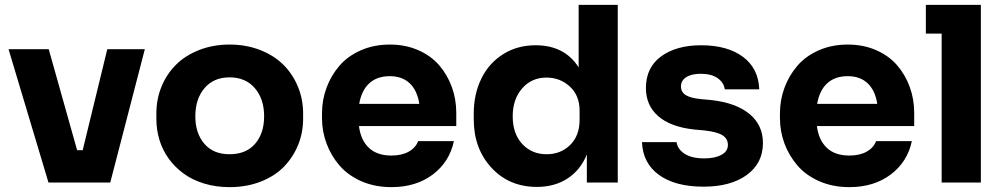

<svg xmlns="http://www.w3.org/2000/svg" viewBox="-20 -750 4124 789"><path d="M433.1 0H179.2L15.1 -547.9H180.2L296.9 -132.8H319.8L420.9 -547.9H575.2Z M923.3 19Q867.2 19 818.6 4.2Q770 -10.7 734.4 -36.9Q698.7 -63 673.3 -98.1Q647.9 -133.3 635.3 -174.8Q622.6 -216.3 622.6 -261.2V-284.2Q622.6 -342.3 643.6 -393.8Q664.6 -445.3 702.9 -483.6Q741.2 -522 798.3 -544.4Q855.5 -566.9 923.3 -566.9Q991.7 -566.9 1049.1 -544.4Q1106.4 -522 1144.8 -483.6Q1183.1 -445.3 1204.3 -393.8Q1225.6 -342.3 1225.6 -284.2V-261.2Q1225.6 -205.1 1205.1 -154.5Q1184.6 -104 1147 -65.2Q1109.4 -26.4 1051.5 -3.7Q993.7 19 923.3 19ZM923.3 -116.2Q991.2 -116.2 1028.3 -159.2Q1065.4 -202.1 1065.4 -272Q1065.4 -343.3 1027.3 -387.7Q989.3 -432.1 923.3 -432.1Q857.9 -432.1 820.3 -387.7Q782.7 -343.3 782.7 -272Q782.7 -202.6 819.6 -159.4Q856.4 -116.2 923.3 -116.2Z M1588.4 19Q1520.5 19 1465.3 -5.1Q1410.2 -29.3 1375.2 -69.8Q1340.3 -110.4 1321.8 -160.4Q1303.2 -210.4 1303.2 -264.2V-284.2Q1303.2 -339.4 1322 -389.9Q1340.8 -440.4 1375.2 -480.2Q1409.7 -520 1463.4 -543.5Q1517.1 -566.9 1582 -566.9Q1646 -566.9 1698.5 -543.9Q1751 -521 1784.7 -481.9Q1818.4 -442.9 1836.7 -392.6Q1855 -342.3 1855 -286.1V-231.9H1455.1Q1462.4 -174.3 1495.8 -142.6Q1529.3 -110.8 1588.4 -110.8Q1630.9 -110.8 1659.4 -126.7Q1688 -142.6 1698.2 -169.9H1845.2Q1827.1 -84.5 1758.3 -32.7Q1689.5 19 1588.4 19ZM1582 -437Q1529.8 -437 1497.8 -408Q1465.8 -378.9 1456.1 -323.2H1703.1Q1694.8 -377.9 1663.8 -407.5Q1632.8 -437 1582 -437Z M2186.5 18.1Q2072.3 18.1 1999.5 -60.8Q1926.8 -139.6 1926.8 -259.8V-283.2Q1926.8 -362.8 1957.8 -426.5Q1988.8 -490.2 2047.1 -527.1Q2105.5 -564 2180.7 -564Q2300.3 -564 2357.9 -473.1V-730H2518.6V0H2391.6V-115.2Q2365.2 -50.8 2312 -16.4Q2258.8 18.1 2186.5 18.1ZM2226.6 -116.2Q2284.2 -116.2 2323 -154.3Q2361.8 -192.4 2361.8 -257.8V-294.9Q2361.8 -357.4 2321.8 -394.3Q2281.7 -431.2 2225.6 -431.2Q2164.6 -431.2 2125.7 -386.7Q2086.9 -342.3 2086.9 -272Q2086.9 -200.7 2126 -158.4Q2165 -116.2 2226.6 -116.2Z M2871.1 17.1Q2754.9 17.1 2688.2 -31Q2621.6 -79.1 2618.2 -166H2760.3Q2764.2 -137.2 2793.2 -118.2Q2822.3 -99.1 2874.5 -99.1Q2917.5 -99.1 2944.3 -113.5Q2971.2 -127.9 2971.2 -154.8Q2971.2 -179.7 2949.5 -193.8Q2927.7 -208 2875.5 -213.9L2832.5 -217.8Q2735.4 -228.5 2684.8 -272.7Q2634.3 -316.9 2634.3 -388.2Q2634.3 -472.7 2696.8 -518.3Q2759.3 -564 2861.3 -564Q2968.8 -564 3032.7 -516.8Q3096.7 -469.7 3100.1 -382.8H2958.5Q2954.6 -410.6 2929.2 -428.7Q2903.8 -446.8 2859.4 -446.8Q2821.8 -446.8 2800 -432.9Q2778.3 -418.9 2778.3 -395Q2778.3 -372.1 2797.4 -359.6Q2816.4 -347.2 2859.4 -342.8L2902.3 -338.9Q3003.9 -327.6 3059.6 -282Q3115.2 -236.3 3115.2 -162.1Q3115.2 -79.6 3049.1 -31.2Q2982.9 17.1 2871.1 17.1Z M3470.2 19Q3402.3 19 3347.2 -5.1Q3292 -29.3 3257.1 -69.8Q3222.2 -110.4 3203.6 -160.4Q3185.1 -210.4 3185.1 -264.2V-284.2Q3185.1 -339.4 3203.9 -389.9Q3222.7 -440.4 3257.1 -480.2Q3291.5 -520 3345.2 -543.5Q3398.9 -566.9 3463.9 -566.9Q3527.8 -566.9 3580.3 -543.9Q3632.8 -521 3666.5 -481.9Q3700.2 -442.9 3718.5 -392.6Q3736.8 -342.3 3736.8 -286.1V-231.9H3336.9Q3344.2 -174.3 3377.7 -142.6Q3411.1 -110.8 3470.2 -110.8Q3512.7 -110.8 3541.3 -126.7Q3569.8 -142.6 3580.1 -169.9H3727.1Q3709 -84.5 3640.1 -32.7Q3571.3 19 3470.2 19ZM3463.9 -437Q3411.6 -437 3379.6 -408Q3347.7 -378.9 3337.9 -323.2H3585Q3576.7 -377.9 3545.7 -407.5Q3514.6 -437 3463.9 -437Z M4010.7 0H3849.6V-611.8H3784.7V-730H4010.7Z"/></svg>

Font: Sora
Style: Bold
Weight: 700
Designer: Jonathan Barnbrook, Julián Moncada
Foundry: Barnbrook Fonts
Version: Version 2.000